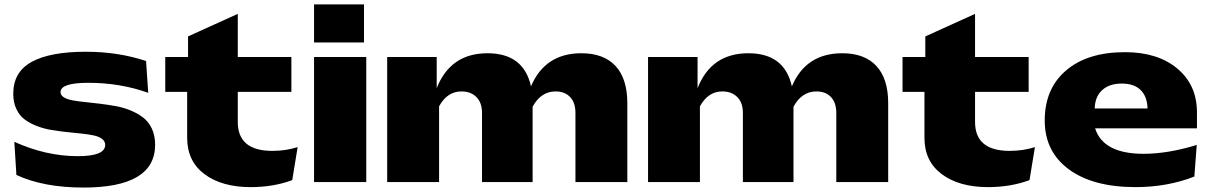

<svg xmlns="http://www.w3.org/2000/svg" viewBox="-20 -824 5468 869"><path d="M40 -399.9Q40 -498.5 123.8 -544.2Q207.5 -589.8 368.2 -589.8Q515.1 -589.8 641.1 -547.9L650.9 -403.8Q524.9 -449.2 379.9 -449.2Q253.9 -449.2 253.9 -407.2Q253.9 -393.1 268.6 -383.8Q283.2 -374.5 308.1 -369.9Q333 -365.2 365 -362.1Q397 -358.9 432.6 -354.5Q468.3 -350.1 503.7 -343.8Q539.1 -337.4 571 -324.2Q603 -311 627.9 -292Q652.8 -272.9 667.5 -241.5Q682.1 -210 682.1 -168.9Q682.1 24.9 357.9 24.9Q177.2 24.9 54.2 -32.2L44.9 -182.1Q188.5 -117.2 332 -117.2Q456.1 -117.2 456.1 -168Q456.1 -184.6 441.9 -195.3Q427.7 -206.1 403.6 -211.2Q379.4 -216.3 348.1 -219.5Q316.9 -222.7 282.5 -226.3Q248 -230 213.6 -235.6Q179.2 -241.2 147.9 -253.2Q116.7 -265.1 92.5 -282.7Q68.4 -300.3 54.2 -330.3Q40 -360.4 40 -399.9Z M827.1 -200.2V-408.2H728V-565.9H831.1V-659.2L1056.2 -761.2V-565.9H1298.8V-408.2H1056.2V-272Q1056.2 -141.1 1212.9 -141.1Q1273.9 -141.1 1327.1 -158.2L1302.7 -8.8Q1217.8 22.9 1114.7 22.9Q984.4 22.9 905.8 -35.6Q827.1 -94.2 827.1 -200.2Z M1401.4 -565.9H1637.7V0H1401.4ZM1401.4 -804.2H1627.4V-631.8H1401.4Z M1732.4 0V-565.9H1956.5V-424.8Q2018.6 -583 2186.5 -583Q2350.1 -583 2383.3 -433.1Q2446.8 -583 2611.3 -583Q2712.4 -583 2765.9 -525.4Q2819.3 -467.8 2819.3 -356.9V0H2584.5V-313Q2584.5 -359.4 2560.3 -384.8Q2536.1 -410.2 2494.6 -410.2Q2428.2 -410.2 2390.6 -340.8V0H2161.6V-313Q2161.6 -359.4 2136.2 -384.8Q2110.8 -410.2 2068.4 -410.2Q2004.4 -410.2 1967.3 -342.8V0Z M2913.1 0V-565.9H3137.2V-424.8Q3199.2 -583 3367.2 -583Q3530.8 -583 3564 -433.1Q3627.4 -583 3792 -583Q3893.1 -583 3946.5 -525.4Q4000 -467.8 4000 -356.9V0H3765.1V-313Q3765.1 -359.4 3741 -384.8Q3716.8 -410.2 3675.3 -410.2Q3608.9 -410.2 3571.3 -340.8V0H3342.3V-313Q3342.3 -359.4 3316.9 -384.8Q3291.5 -410.2 3249 -410.2Q3185.1 -410.2 3147.9 -342.8V0Z M4164.1 -200.2V-408.2H4064.9V-565.9H4168V-659.2L4393.1 -761.2V-565.9H4635.7V-408.2H4393.1V-272Q4393.1 -141.1 4549.8 -141.1Q4610.8 -141.1 4664.1 -158.2L4639.6 -8.8Q4554.7 22.9 4451.7 22.9Q4321.3 22.9 4242.7 -35.6Q4164.1 -94.2 4164.1 -200.2Z M4708.5 -278.8Q4708.5 -422.9 4805.4 -505.4Q4902.3 -587.9 5071.8 -587.9Q5219.7 -587.9 5308.6 -513.7Q5397.5 -439.5 5397.5 -314.9V-243.2H4936.5Q4973.1 -127.9 5155.8 -127.9Q5266.1 -127.9 5396.5 -168L5385.7 -24.9Q5263.2 22.9 5119.6 22.9Q4927.2 22.9 4817.9 -57.4Q4708.5 -137.7 4708.5 -278.8ZM5173.8 -333Q5172.4 -387.2 5142.6 -416.5Q5112.8 -445.8 5057.6 -445.8Q5000.5 -445.8 4968.3 -416Q4936 -386.2 4934.6 -333Z"/></svg>

Font: Mattone
Style: Bold
Weight: 700
Width: 6
Designer: Nunzio Mazzaferro
Foundry: Collletttivo
Version: Version 2.000;Glyphs 3.2 (3217)